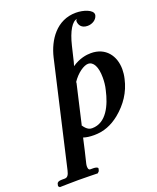

<svg xmlns="http://www.w3.org/2000/svg" viewBox="-231 -795 920 1122"><g transform="rotate(-20 228.5 -234.0)"><path d="M292 -523C312.5 -608.9 344 -659 375 -661C370 -660 366 -655 366 -648C367 -626 380 -601 419 -601C447 -601 474 -617 481 -642C482 -646 482 -647 482 -649C482 -678 427 -697 379 -697C259 -697 192 -597 168 -495L19 152C13 178 5 192 -13 192H-31C-50 192 -60 197 -62 207L-65 220L-57 229C-57 229 24 227 60 227C98 227 179 229 179 229L189 219C190 213 192 210 193 205H192C192 205 193 204 193 203C193 196 179 192 165 192H146C137 192 133 185 133 169C133 164 134 158 135 153C147 104 159 54 170 3C188 9 209 12 236 12C296 12 346 -8 395 -47C456 -97 498 -159 515 -236C520 -257 522 -276 522 -294C522 -377 473 -445 381 -445C353 -445 310 -439 263 -407L270 -431ZM244 -314 241 -313C274 -364 319 -392 344 -392C377 -392 398 -355 398 -287C398 -264 396 -238 389 -211C370 -126 328 -30 239 -30C228 -30 207 -32 184 -70L187 -67Z"/></g></svg>

Font: Linux Libertine O
Style: Bold Italic
Weight: 700
Italic angle: -11.5°
Designer: Philipp H. Poll
Foundry: Philipp H. Poll
Version: Version 4.1.0